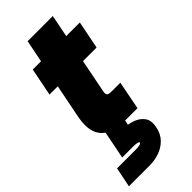

<svg xmlns="http://www.w3.org/2000/svg" viewBox="-274 -662 949 949"><g transform="rotate(-45 200.5 -187.5)"><path d="M153 -618H329L242 -178Q239 -162 244.5 -155.5Q250 -149 267 -149H332L303 0H215Q161 0 122.5 -17Q84 -34 68.5 -73.5Q53 -113 66 -180ZM43 -355 72 -501H401L372 -355ZM210 32 188 23Q218 23 247.5 34Q277 45 293.5 68.5Q310 92 302 132Q294 172 269.5 196.5Q245 221 212.5 232Q180 243 147 243H0L21 139H148Q167 139 178.5 136.5Q190 134 191 129Q192 124 181.5 121.5Q171 119 152 119H77L117 -82H233Z"/></g></svg>

Font: Albert Sans Black
Style: Italic
Weight: 900
Italic angle: -11.25°
Designer: Andreas Rasmussen
Foundry: a.Foundry
Version: Version 1.025